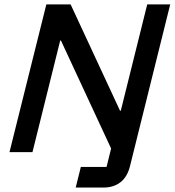

<svg xmlns="http://www.w3.org/2000/svg" viewBox="-20 -695 798 877"><path d="M325.8 161.7 349.2 67.5H466.7L487.5 -16.7L258.3 -510H255L128.3 0H23.3L191.7 -675H302.5L528.3 -189.2H531.7L652.5 -675H757.5L573.3 65.8Q560.8 114.2 529.6 137.9Q498.3 161.7 452.5 161.7Z"/></svg>

Font: Funnel Sans Medium
Style: Italic
Weight: 500
Italic angle: -14.036°
Version: Version 1.000; Beta; Release 5; Build 24; ttfautohint (v1.8.